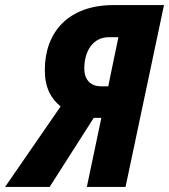

<svg xmlns="http://www.w3.org/2000/svg" viewBox="-82 -734 664 754"><path d="M314 -395C277 -395 249 -418 249 -465C249 -532 282 -588 346 -588H383L343 -395ZM-62 0H113L286 -271H316L259 0H411L562 -714H363C187 -714 94 -608 94 -459C94 -390 118 -347 156 -316Z"/></svg>

Font: Noto Sans Display SemiCondensed Extra
Style: Italic
Weight: 800
Width: 4
Italic angle: -12°
Designer: Monotype Design Team
Foundry: Monotype Imaging Inc.
Version: Version 1.900